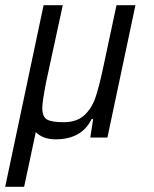

<svg xmlns="http://www.w3.org/2000/svg" viewBox="-48 -530 592 740"><path d="M474 -510 366 0H300L311 -71H305Q267 7 166 7Q141 7 121.5 -0.5Q102 -8 90 -21L45 190H-28L120 -510H194L130 -215Q115 -138 115 -114Q115 -80 133 -69.5Q151 -59 197 -59Q247 -59 276 -85Q305 -111 319.5 -153Q334 -195 350 -271L401 -510Z"/></svg>

Font: Saira Semi Condensed Medium
Style: Italic
Weight: 500
Width: 4
Italic angle: -12°
Designer: Hector Gatti with collaboration of the Omnibus-Type team
Foundry: Omnibus-Type
Version: Version 1.001; ttfautohint (v1.8)